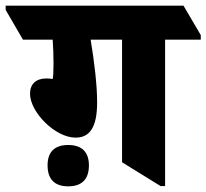

<svg xmlns="http://www.w3.org/2000/svg" viewBox="-92 -647 729 678"><path d="M175 -161C224 -161 251 -196 251 -286C251 -345 241 -431 228 -507H339V-74L475 10H491V-507H617V-523L556 -627H-72V-612L-11 -507H94C96 -480 97 -452 97 -422C97 -395 96 -377 94 -368C89 -369 80 -370 72 -370C36 -370 14 -351 14 -316C14 -252 102 -161 175 -161ZM149 11C197 11 222 -14 222 -63C222 -110 197 -135 149 -135C100 -135 76 -110 76 -63C76 -15 100 11 149 11Z"/></svg>

Font: Noto Serif Devanagari SemiCondensed Black
Style: Regular
Weight: 900
Width: 4
Designer: Universal Thirst, Indian Type Foundry and the Monotype Design Team
Foundry: Monotype Imaging Inc.
Version: Version 2.004